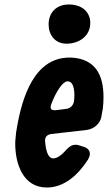

<svg xmlns="http://www.w3.org/2000/svg" viewBox="-20 -830 482 857"><path d="M277 -635C332 -635 383 -668 383 -728C383 -771 352 -810 287 -810C234 -810 197 -776 197 -721C197 -676 224 -635 277 -635ZM373 -118C378 -127 381 -135 381 -142C381 -149 381 -165 356 -174L331 -182C326 -183 322 -184 318 -184C306 -184 292 -181 269 -154C256 -139 235 -123 218 -123C191 -123 184 -167 181 -200C181 -220 190 -229 210 -232L367 -250C399 -254 425 -277 432 -306C435 -321 436 -333 439 -345C441 -362 442 -379 442 -396C442 -493 408 -566 300 -573H290C133 -573 80 -396 57 -269C53 -249 50 -228 49 -208C48 -201 48 -195 48 -189C48 -100 82 7 189 7C268 7 330 -51 373 -118ZM310 -377C307 -360 295 -347 276 -344L228 -338C217 -338 206 -338 206 -352C206 -355 207 -359 208 -363C231 -424 261 -467 281 -467H282C313 -467 315 -411 310 -377Z"/></svg>

Font: Bangerz
Style: Bold
Weight: 700
Designer: vernon adams
Foundry: Vernon Adams
Version: Version 2.10;December 28, 2023;FontCreator 13.0.0.2683 64-bi